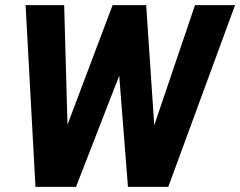

<svg xmlns="http://www.w3.org/2000/svg" viewBox="-20 -731 939 751"><path d="M188.5 -96.2 420.4 -710.9H498L521 -627L277.3 0H190.9ZM231 -710.9 248.5 -79.1 219.2 0H118.7L80.1 -710.9ZM534.2 -96.2 742.7 -710.9H899.4L638.2 0H541ZM551.8 -710.9 594.2 -78.1 568.4 0H480.5L430.2 -640.6L469.7 -710.9Z"/></svg>

Font: Roboto ExtraBold
Style: Italic
Weight: 800
Designer: Christian Robertson
Foundry: Google
Version: Version 3.009; 2024